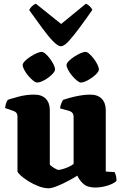

<svg xmlns="http://www.w3.org/2000/svg" viewBox="-20 -1009 662 1033"><path d="M242 4Q216 4 186.5 -7.5Q157 -19 131.5 -35Q106 -51 90 -66Q74 -81 74 -88V-382Q74 -404 55 -411L7 -428Q9 -440 12 -451Q15 -462 22 -472Q39 -478 80 -489Q121 -500 164 -500Q205 -500 226.5 -477.5Q248 -455 248 -417V-123Q254 -116 270.5 -105.5Q287 -95 296 -95Q301 -95 316 -99Q331 -103 348 -110.5Q365 -118 376 -127V-382Q376 -403 356 -411L303 -426Q305 -442 310.5 -454.5Q316 -467 320 -472Q331 -476 354.5 -482.5Q378 -489 407.5 -494.5Q437 -500 465 -500Q506 -500 527.5 -477.5Q549 -455 549 -417V-86L597 -83Q600 -76 603.5 -64.5Q607 -53 607 -37Q602 -29 583.5 -20Q565 -11 540.5 -5.5Q516 0 493 0Q451 0 429 -19.5Q407 -39 396 -64Q379 -53 348.5 -36.5Q318 -20 288 -8Q258 4 242 4ZM415 -565Q407 -565 394 -575.5Q381 -586 368 -601.5Q355 -617 346.5 -633Q338 -649 338 -659Q338 -668 349.5 -680Q361 -692 378.5 -703.5Q396 -715 413 -722.5Q430 -730 440 -730Q449 -730 461 -719Q473 -708 485 -692.5Q497 -677 504.5 -661Q512 -645 512 -635Q512 -624 494 -607Q476 -590 453 -577.5Q430 -565 415 -565ZM180 -565Q171 -565 158 -575.5Q145 -586 132 -601.5Q119 -617 110.5 -633Q102 -649 102 -659Q102 -668 113.5 -680Q125 -692 142.5 -703.5Q160 -715 177 -722.5Q194 -730 204 -730Q213 -730 225 -719.5Q237 -709 249 -693Q261 -677 268.5 -661.5Q276 -646 276 -635Q276 -624 258.5 -607Q241 -590 218 -577.5Q195 -565 180 -565ZM308 -760Q292 -760 266 -786.5Q240 -813 207.5 -857.5Q175 -902 137 -955Q142 -966 152 -975.5Q162 -985 173 -989L309 -880L442 -989Q453 -985 463 -975Q473 -965 477 -956Q440 -903 407 -858.5Q374 -814 349 -787Q324 -760 308 -760Z"/></svg>

Font: Texturina Black
Style: Regular
Weight: 900
Designer: Guillermo Torres Carreño
Foundry: Omnibus-Type
Version: Version 1.002; ttfautohint (v1.8.3)